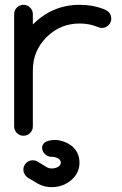

<svg xmlns="http://www.w3.org/2000/svg" viewBox="-20 -567 509 802"><path d="M39.1 -507.8Q39.1 -523.9 50.5 -535.4Q62 -546.9 78.1 -546.9Q94.2 -546.9 105.7 -535.4Q117.2 -523.9 117.2 -507.8V-464.8Q199.2 -546.9 312.5 -546.9Q369.6 -546.9 417.5 -527.3Q426.3 -523.9 433.6 -517.1Q444.8 -505.4 444.8 -489.3Q444.8 -473.1 433.3 -461.7Q421.9 -450.2 405.8 -450.2Q396.5 -450.2 388.7 -454.1Q354 -468.8 312.5 -468.8Q231.4 -468.8 174.3 -411.6Q117.2 -354.5 117.2 -273.4V-39.1Q117.2 -22.9 105.7 -11.5Q94.2 0 78.1 0Q62 0 50.5 -11.5Q39.1 -22.9 39.1 -39.1ZM278.3 41.5Q312 68.8 312 112.3Q312 155.8 277.6 185.3Q243.2 214.8 194.8 214.8Q166 214.8 139.2 200.7L94.7 174.3Q77.6 160.2 77.6 141.6Q77.6 125.5 89.1 114Q100.6 102.5 116.7 102.5Q128.4 102.5 137.7 108.4L175.8 131.8Q185.1 136.7 194.8 136.7Q210.9 136.7 222.4 130.1Q233.9 123.5 233.9 112.3Q233.9 101.1 222.4 94.5Q210.9 87.9 194.8 87.9Q178.7 87.9 167.2 76.4Q155.8 64.9 155.8 48.8Q155.8 39.1 165 29.8Q179.2 17.6 211.9 17.6Q248 19.5 278.3 41.5Z"/></svg>

Font: Comfortaa
Style: Regular
Weight: 400
Designer: Johan Aakerlund - aajohan
Foundry: Johan Aakerlund
Version: Version 2.004 2013